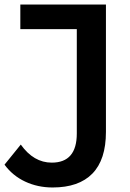

<svg xmlns="http://www.w3.org/2000/svg" viewBox="-33 -720 577 850"><path d="M-13 9 59 -80Q116 0 196 0Q307 0 307 -129V-591H57V-700H436V-136Q436 -13 376 48.5Q316 110 200 110Q134 110 78.5 84Q23 58 -13 9Z"/></svg>

Font: Montserrat Alternates SemiBold
Style: Regular
Weight: 600
Designer: Julieta Ulanovsky
Foundry: Julieta Ulanovsky
Version: Version 7.200